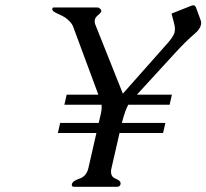

<svg xmlns="http://www.w3.org/2000/svg" viewBox="-20 -714 789 734"><path d="M612.3 -244.1 603.5 -205.6H437L406.2 -71.3Q404.3 -63.5 404.3 -57.6Q404.3 -38.1 421.4 -31.2Q441.4 -23.4 440.9 -13.2Q440.9 -11.7 440.9 -10.3Q438.5 0 428.2 0H262.7Q252.4 0 254.9 -10.3Q257.8 -22.5 284.2 -31.2Q310.5 -40 317.9 -71.3L348.6 -205.6H201.2L210 -244.1H357.4L365.7 -279.8Q368.7 -292.5 368.7 -304.2Q368.7 -309.1 368.2 -313.5H226.1L234.9 -352.1H356L258.8 -614.3Q251.5 -630.9 229 -647Q217.3 -654.3 206.1 -659.2Q194.3 -664.1 187.5 -668.5Q182.6 -671.4 180.7 -675.3Q179.7 -677.2 179.7 -678.7Q179.7 -679.7 180.2 -680.7L180.7 -682.6Q181.6 -685.5 186 -685.5H351.6Q356.4 -685.5 360.4 -682.6Q364.7 -679.2 366.7 -675.3Q367.7 -672.9 367.2 -670.4Q366.2 -667 362.3 -663.1Q357.9 -658.2 351.6 -653.3Q345.7 -648.4 343.3 -641.1L342.8 -638.7Q340.3 -627.9 345.7 -616.7L449.7 -356L620.6 -548.8Q639.6 -570.3 646 -585.9Q647 -588.4 647.5 -590.8Q648.4 -595.7 648.9 -602.1Q648.9 -613.8 644.5 -628.9L635.7 -662.1L712.4 -692.4Q716.3 -693.8 719.2 -693.8Q725.6 -693.8 729 -686L747.1 -636.7Q749 -631.3 749 -625.5Q749 -621.6 748 -618.2Q744.1 -601.6 723.6 -584.5Q691.4 -557.1 652.3 -514.6L503.4 -352.1H637.2L628.4 -313.5H470.2Q464.4 -302.7 459 -288.1Q451.2 -265.1 445.8 -244.1Z"/></svg>

Font: Caudex
Style: Italic
Weight: 400
Italic angle: -13°
Version: Version 1.04